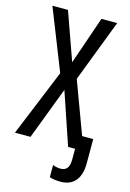

<svg xmlns="http://www.w3.org/2000/svg" viewBox="-134 -779 702 1036"><g transform="rotate(15 216.5 -261.0)"><path d="M251 183V115Q272 124 294 124Q319 124 331 108.5Q343 93 343 60V0H304L205 -292L94 0H7L160 -373L25 -714H112L207 -447L299 -714H387L254 -367L362 -76H424V59Q424 124 395 158Q366 192 313 192Q275 192 251 183Z"/></g></svg>

Font: Noto Sans UI Cond
Style: Regular
Weight: 400
Width: 3
Designer: Monotype Design Team
Foundry: Monotype Imaging Inc.
Version: Version 1.001